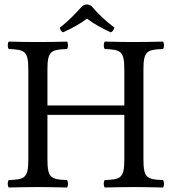

<svg xmlns="http://www.w3.org/2000/svg" viewBox="-20 -832 770 854"><path d="M618 -122V-523C618 -606 635 -611 705 -614C711 -620 711 -641 705 -647C664 -646 613 -645 575 -645C538 -645 490 -646 446 -647C440 -641 440 -620 446 -614C516 -611 533 -606 533 -523V-363H191V-523C191 -606 208 -611 278 -614C284 -620 284 -641 278 -647C240 -646 199 -645 148 -645C98 -645 57 -646 19 -647C13 -641 13 -620 19 -614C89 -611 106 -606 106 -523V-122C106 -39 89 -34 19 -31C13 -25 13 -4 19 2C63 1 111 0 149 0C185 0 234 1 278 2C284 -4 284 -25 278 -31C208 -34 191 -39 191 -122V-321H533V-122C533 -39 516 -34 446 -31C440 -25 440 -4 446 2C491 1 539 0 576 0C613 0 661 1 705 2C711 -4 711 -25 705 -31C635 -34 618 -39 618 -122ZM386 -806C371 -814 361 -814 347 -806C316 -772 283 -737 246 -709C248 -700 251 -694 260 -688C298 -705 330 -722 367 -749C400 -724 434 -706 473 -688C482 -692 486 -700 489 -709C453 -736 416 -770 386 -806Z"/></svg>

Font: Libertinus Serif
Style: Regular
Weight: 400
Designer: Philipp H. Poll, Khaled Hosny
Foundry: Caleb Maclennan
Version: Version 7.050;RELEASE